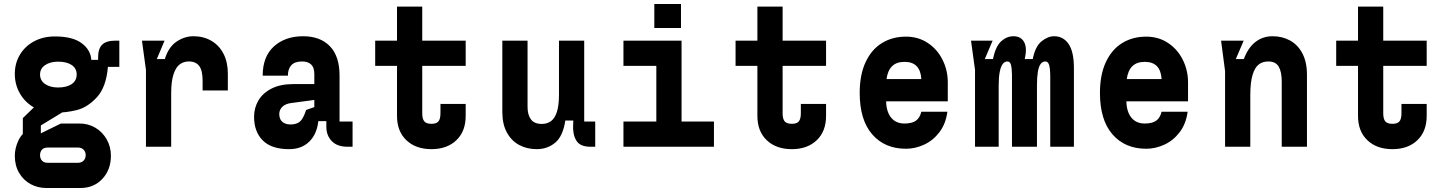

<svg xmlns="http://www.w3.org/2000/svg" viewBox="-20 -733 7240 959"><path d="M54 -364Q54 -417.4 79.7 -460.1Q105.4 -502.8 150.9 -526.9Q196.4 -551 254 -551Q343.2 -551 388.3 -517Q433.4 -483 436 -434H470V-447.2Q470 -489 490 -509.5Q510 -530 557.2 -530H576V-399H519Q510.6 -297.8 463.9 -247.2Q417.2 -196.6 363.9 -183.3Q310.6 -170 254 -170Q196.4 -170 150.9 -195.6Q105.4 -221.2 79.7 -265.7Q54 -310.2 54 -364ZM363 -361Q363 -391.6 338 -408.3Q313 -425 270 -425Q230.6 -425 205.3 -407.8Q180 -390.6 180 -361Q180 -330.4 205.5 -313.2Q231 -296 270 -296Q313 -296 338 -313Q363 -330 363 -361ZM54 45Q54 7.8 71.6 -30.6Q89.2 -69 128.2 -88.2L219.2 4Q199.2 4 189.6 14.5Q180 25 180 42Q180 58.8 189.8 69.4Q199.6 80 218 80H370Q387 80 397.5 69.4Q408 58.8 408 42Q408 25.2 397.5 14.6Q387 4 370 4H94V-143L224.4 -269.2L299 -176.4L184 -106.4V-67L284 -116H377.8Q421.2 -116 456.7 -94.8Q492.2 -73.6 513.1 -36.6Q534 0.4 534 45Q534 114.4 491.5 160.2Q449 206 381.8 206H211Q169 206 133.3 186.9Q97.6 167.8 75.8 131.1Q54 94.4 54 45Z M709 -384 689 -530H802L763.2 -438H803.2Q822.4 -499 862.4 -525.5Q902.4 -552 946 -552Q997.2 -552 1036.4 -528.8Q1075.6 -505.6 1096.8 -463.6Q1118 -421.6 1118 -366V-281H992V-330Q992 -380.4 975.2 -403.2Q958.4 -426 923 -426Q897 -426 877.4 -411.2Q857.8 -396.4 846.4 -361.1Q835 -325.8 835 -267V0H709Z M1741 0H1717Q1664 0 1637 -28.3Q1610 -56.6 1610 -100V-128H1570Q1562.6 -62.4 1524.3 -25.2Q1486 12 1424 12Q1336 12 1292.5 -31.5Q1249 -75 1249 -150Q1249 -194.2 1270.8 -231.3Q1292.6 -268.4 1336.6 -290.7Q1380.6 -313 1444 -313H1550V-363Q1550 -395.6 1534.2 -410.8Q1518.4 -426 1488.6 -426Q1452.4 -426 1435.2 -407.4Q1418 -388.8 1418 -355H1292Q1292 -450.4 1348.2 -501.2Q1404.4 -552 1494 -552Q1579.2 -552 1627.6 -502.3Q1676 -452.6 1676 -355V-126H1741ZM1509 -183.8 1550 -198V-233.8L1432.8 -218.2Q1402.8 -213.8 1388 -197.4Q1373.2 -181 1375 -157.8Q1377.4 -131.2 1396.2 -119.9Q1415 -108.6 1444.4 -112.2Q1471.4 -115.2 1485.2 -133.4Q1499 -151.6 1509 -183.8Z M2306 -214V-154Q2306 -77 2259.3 -32.5Q2212.6 12 2135 12Q2056.8 12 2009.9 -32.5Q1963 -77 1963 -154V-404H1854V-530H1963V-700H2089V-530H2306V-404H2089V-167.2Q2089 -139.2 2099.2 -126.9Q2109.4 -114.6 2135 -114.6Q2160.2 -114.6 2170.1 -126.9Q2180 -139.2 2180 -167.2V-214Z M2489 -174V-530H2615V-199.2Q2615 -159.6 2631.8 -136.8Q2648.6 -114 2686.4 -114Q2713.2 -114 2732.4 -128.2Q2751.6 -142.4 2761.8 -174.9Q2772 -207.4 2772 -260.8V-530H2898V-126H2953V0H2929Q2877.6 0 2858.9 -30.5Q2840.2 -61 2842.6 -108L2843.6 -131H2803.6Q2792 -52.6 2753 -20.3Q2714 12 2661 12Q2612.2 12 2573.3 -8.8Q2534.4 -29.6 2511.7 -71.3Q2489 -113 2489 -174Z M3258.2 -126V-404H3094V-530H3384.2V-126H3546V0H3094V-126ZM3381.4 -712.9V-593H3248.2V-712.9Z M4106 -214V-154Q4106 -77 4059.3 -32.5Q4012.6 12 3935 12Q3856.8 12 3809.9 -32.5Q3763 -77 3763 -154V-404H3654V-530H3763V-700H3889V-530H4106V-404H3889V-167.2Q3889 -139.2 3899.2 -126.9Q3909.4 -114.6 3935 -114.6Q3960.2 -114.6 3970.1 -126.9Q3980 -139.2 3980 -167.2V-214Z M4274 -269Q4274 -359.4 4303.5 -422.7Q4333 -486 4385.2 -518Q4437.4 -550 4505 -550Q4566.6 -550 4614.1 -518.5Q4661.6 -487 4687.8 -434.4Q4714 -381.8 4714 -321V-227H4406Q4406.6 -192.6 4417.5 -167.7Q4428.4 -142.8 4448.5 -129.4Q4468.6 -116 4496.8 -116Q4535.6 -116 4555.2 -130.4Q4574.8 -144.8 4581.8 -175H4712Q4704 -114.4 4672.2 -72.7Q4640.4 -31 4595.7 -10.5Q4551 10 4505 10Q4399 10 4336.5 -62Q4274 -134 4274 -269ZM4498 -424Q4457.6 -424 4435.6 -402.2Q4413.6 -380.4 4408 -338H4582Q4579.4 -380.4 4558.7 -402.2Q4538 -424 4498 -424Z M4938 -530 4898.8 -438H4939.4Q4953.2 -502 4980.9 -527Q5008.6 -552 5042 -552Q5079.6 -552 5095.4 -522.7Q5111.2 -493.4 5098.4 -438H5138.4Q5150.8 -501 5182.2 -526.5Q5213.6 -552 5245 -552Q5291.2 -552 5317.6 -513.1Q5344 -474.2 5344 -393V0H5225.8V-349.2Q5225.8 -372.4 5223.8 -390.2Q5221.8 -408 5216.4 -417Q5211 -426 5200.8 -426Q5186.8 -426 5177.5 -413.1Q5168.2 -400.2 5163.8 -373.9Q5159.4 -347.6 5159.4 -306.8V0H5034.6V-349.2V-361.2Q5033.8 -394.6 5029.2 -410.3Q5024.6 -426 5011.8 -426Q4997.8 -426 4988.2 -413.1Q4978.6 -400.2 4973.4 -373.6Q4968.2 -347 4968.2 -306.8V0H4850V-384L4830 -530Z M5474 -269Q5474 -359.4 5503.5 -422.7Q5533 -486 5585.2 -518Q5637.4 -550 5705 -550Q5766.6 -550 5814.1 -518.5Q5861.6 -487 5887.8 -434.4Q5914 -381.8 5914 -321V-227H5606Q5606.6 -192.6 5617.5 -167.7Q5628.4 -142.8 5648.5 -129.4Q5668.6 -116 5696.8 -116Q5735.6 -116 5755.2 -130.4Q5774.8 -144.8 5781.8 -175H5912Q5904 -114.4 5872.2 -72.7Q5840.4 -31 5795.7 -10.5Q5751 10 5705 10Q5599 10 5536.5 -62Q5474 -134 5474 -269ZM5698 -424Q5657.6 -424 5635.6 -402.2Q5613.6 -380.4 5608 -338H5782Q5779.4 -380.4 5758.7 -402.2Q5738 -424 5698 -424Z M6192 -530 6152.6 -438H6192.6Q6214 -495 6250.8 -523.5Q6287.6 -552 6336 -552Q6384.8 -552 6423.7 -530.6Q6462.6 -509.2 6485.3 -466Q6508 -422.8 6508 -360V0H6382V-326.4Q6382 -373.8 6367 -399.9Q6352 -426 6314.8 -426Q6287 -426 6267.4 -411.2Q6247.8 -396.4 6236.4 -359.3Q6225 -322.2 6225 -257.4V0H6099V-378L6079 -530Z M7106 -214V-154Q7106 -77 7059.3 -32.5Q7012.6 12 6935 12Q6856.8 12 6809.9 -32.5Q6763 -77 6763 -154V-404H6654V-530H6763V-700H6889V-530H7106V-404H6889V-167.2Q6889 -139.2 6899.2 -126.9Q6909.4 -114.6 6935 -114.6Q6960.2 -114.6 6970.1 -126.9Q6980 -139.2 6980 -167.2V-214Z"/></svg>

Font: Fliege Mono Thin
Style: Regular
Weight: 100
Version: Version 0.020;Glyphs 3.3 (3306)